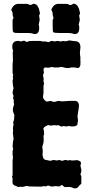

<svg xmlns="http://www.w3.org/2000/svg" viewBox="-20 -1011 528 1036"><path d="M151.9 -790H198.2L209 -787.1H227.1L241.2 -783.2L255.9 -790Q264.2 -791 274.9 -787.1Q286.1 -791 293.9 -790L308.1 -787.1L318.8 -790L334 -788.1L355 -793L374 -790Q396 -788.1 396 -787.1Q414.1 -781.7 414.1 -755.4Q414.1 -748 412.1 -736.3Q410.2 -724.6 412.1 -713.9Q414.1 -703.1 414.1 -700.2Q414.1 -697.3 413.6 -694.3Q413.1 -691.4 414.1 -675.8Q416 -644 398.4 -644L382.8 -647H365.2Q357.9 -647 355 -644H337.9L312 -649.9L293.9 -647H272L258.8 -649.9Q249.5 -646 243.2 -646H234.4L226.1 -647Q218.3 -647 215.8 -640.1Q213.9 -638.7 215.3 -631.8Q216.8 -625 216.8 -620.1Q216.8 -615.2 211.9 -606L214.8 -589.8Q215.8 -586.9 215.3 -581.1Q214.8 -575.2 214.8 -572.3Q214.8 -569.3 216.8 -565.4Q218.8 -561.5 216.8 -556.2Q214.8 -550.3 214.8 -547.9V-507.8L211.9 -491.2Q211.9 -481 218.8 -473.1Q225.6 -465.8 228.5 -463.9Q231.4 -461.9 241.7 -464.4Q252.4 -466.8 255.9 -465.8L270 -460.9Q276.4 -460.9 293.9 -466.8L314.9 -463.9L356.9 -466.8H381.8Q391.6 -466.8 396 -463.9Q409.2 -453.1 405.3 -431.6Q401.4 -410.2 400.9 -402.3Q400.9 -394.5 397.9 -388.2L400.9 -358.9Q400.9 -354 399.4 -352.1Q397.9 -350.1 398.4 -345.2Q398.9 -340.3 397.9 -339.8Q389.6 -323.2 350.1 -331.1L335.9 -328.1L325.2 -331.1L311 -328.1L293.9 -335.9L284.2 -334L273.9 -335.9L261.2 -334Q250.5 -332.5 247.6 -334.5Q244.1 -335.9 240.2 -335.9Q236.3 -335.9 224.1 -328.6Q211.9 -321.3 214.8 -312.5Q217.8 -304.2 217.8 -295.4V-285.6L214.8 -277.8L215.8 -256.8Q215.8 -237.8 209 -224.1Q208 -212.9 210 -203.1Q211.9 -192.9 210 -184.1Q208 -175.3 212.4 -161.6Q216.8 -147.9 230 -147.9L251 -143.1L268.1 -147.9L287.1 -145L299.8 -147.9L314.9 -143.1L332 -147.9Q339.8 -147.9 344.2 -145L357.9 -147Q358.4 -147 367.2 -145Q379.4 -145 389.6 -146.5Q400.4 -147.9 409.2 -142.1Q418 -136.7 417 -130.9Q416 -125 415.5 -123Q415 -121.1 414.6 -119.6Q414.1 -118.2 414.1 -116.2Q414.1 -114.3 417 -104Q419.9 -93.8 418.9 -87.4Q418 -81.1 417 -78.6Q416 -76.2 415 -74.2Q414.1 -72.3 414.1 -70.3Q414.1 -68.4 418.9 -59.1V-30.8Q418.9 -19.5 418 -18.6Q417 -17.6 412.6 -14.2Q408.2 -11.2 403.3 -3.9Q392.1 12.7 366.2 0Q359.4 -3.4 345.2 -2Q330.1 -1 327.1 -2.4Q324.2 -3.9 320.3 -8.3Q316.4 -12.7 314 -12.7Q312 -12.7 307.1 -8.8Q302.2 -4.9 298.8 -4.9L279.8 -6.8Q276.9 -6.8 268.6 -5.4Q260.3 -3.9 254.9 -4.9L242.2 -9.8Q236.8 -9.8 227.1 -4.9L216.8 -6.8L203.1 -3.9Q153.3 -3.9 140.1 -4.9L122.1 -7.8L106 -2.9H85L79.1 -2Q75.7 -2 72.3 -4.4Q68.8 -6.8 67.4 -7.3Q65.9 -7.8 62 -8.8Q58.1 -9.8 55.7 -11.7Q53.2 -13.7 49.8 -17.6Q46.9 -21 47.4 -33.2Q47.9 -45.4 47.9 -46.9L44.9 -58.1L47.9 -64.9V-145Q49.8 -152.8 49.8 -168L47.9 -173.8V-194.8L50.8 -207L47.9 -223.1Q48.8 -239.3 50.8 -251L53.2 -261.2L49.8 -290Q48.8 -293 49.8 -297.9Q50.8 -302.7 50.8 -304.2L49.8 -320.8L53.2 -339.8L50.8 -351.1Q50.8 -352.1 53.7 -358.9Q56.6 -366.2 56.6 -373Q56.2 -379.9 56.2 -380.9L58.1 -388.2Q57.1 -392.1 52.2 -404.3Q47.4 -416.5 50.8 -431.2L56.2 -448.2Q56.2 -451.2 54.7 -455.1Q53.2 -459 54.2 -462.9Q55.7 -468.3 52.7 -475.1Q49.8 -481.9 51.3 -486.3Q52.7 -490.7 53.2 -493.2L47.9 -506.8Q47.9 -520.5 53.2 -535.6Q47.9 -551.8 47.9 -577.1L50.8 -586.9L48.8 -597.2Q50.8 -599.1 50.8 -609.9Q47.9 -612.3 47.9 -619.1V-667L49.8 -683.1Q48.8 -694.3 48.8 -729L50.8 -738.8L47.9 -744.1Q43 -770.5 52.7 -781.2Q62.5 -792 83 -790L91.8 -787.1Q109.4 -793.5 114.3 -790Q119.1 -787.1 121.6 -785.6Q124 -784.2 126 -784.7Q127.9 -785.2 131.8 -787.6Q135.7 -790 151.9 -790ZM48.8 -925.8Q47.9 -928.7 47.9 -938Q47.9 -947.3 44.4 -950.7Q41 -954.1 41 -957Q41 -960 44.9 -967.8Q55.2 -987.3 75.2 -990.2Q100.6 -990.2 126 -990.2L144 -983.9Q147.5 -983.9 158.2 -990.2Q170.9 -992.2 182.1 -980Q183.1 -978 184.1 -975.6Q185.1 -973.1 188 -968.3Q190.9 -962.9 190.9 -960L195.8 -939L190.9 -926.8Q190.9 -922.9 192.9 -913.6Q194.8 -904.3 193.8 -900.4Q192.9 -896.5 190.9 -889.2Q189 -882.3 189 -877.9L190.9 -870.1Q194.8 -830.1 169.9 -827.1Q165 -826.2 157.2 -829.6Q149.4 -833 127 -833H83.5Q62 -833 57.6 -834.5Q53.2 -835.9 50.8 -839.4Q47.9 -842.8 47.9 -872.1V-902.8Q47.9 -906.7 53.2 -914.1ZM330.6 -990.2Q344.7 -990.2 347.7 -988.3Q353.5 -983.9 359.9 -983.9Q365.7 -983.9 374 -990.2Q384.3 -993.7 397.9 -980Q398.9 -978 400.4 -975.1Q401.9 -972.2 404.3 -967.8Q407.2 -962.9 407.2 -960L412.1 -939L407.2 -926.8Q407.2 -922.9 409.2 -913.6Q411.1 -904.3 410.2 -900.4Q409.2 -896.5 407.2 -889.2Q405.3 -882.3 404.8 -877.9L407.2 -870.1Q411.1 -830.1 386.2 -827.1Q380.9 -826.2 373 -829.6Q365.2 -833 342.8 -833H299.3Q270 -833 267.1 -837.9Q264.2 -842.8 264.2 -872.1V-902.8Q264.2 -904.3 269 -914.1L265.1 -925.8Q264.2 -928.7 264.2 -935.5Q264.2 -942.4 263.2 -944.8L256.8 -959Q256.8 -960 261.2 -967.8Q271 -987.3 291 -990.2Z"/></svg>

Font: AntiqueNobleBoldCondensed
Style: BoldCondensed
Weight: 700
Version: Version 001.000